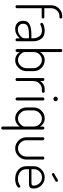

<svg xmlns="http://www.w3.org/2000/svg" viewBox="1034 -1840 1041 3149"><g transform="rotate(90 1554.5 -265.5)"><path d="M115 -587V-472H263Q272 -472 278 -465.5Q284 -459 284 -451Q284 -442 278 -435.5Q272 -429 263 -429H115V-21Q115 -12 107.5 -6Q100 0 89 0Q66 0 66 -21V-585Q66 -658 119 -712Q172 -766 244 -766H261Q271 -766 277.5 -759Q284 -752 284 -742Q284 -732 277.5 -726Q271 -720 261 -720H248Q192 -720 154 -680.5Q116 -641 115 -587Z M484 -478Q573 -478 615 -423.5Q657 -369 657 -286V-22Q657 -13 650 -6.5Q643 0 633 0Q623 0 616 -6.5Q609 -13 609 -22V-70Q543 6 459 6Q398 6 359.5 -27.5Q321 -61 321 -126Q321 -201 380.5 -230.5Q440 -260 554 -260H608V-286Q608 -346 576.5 -389.5Q545 -433 482 -433Q444 -433 411 -419Q378 -405 377 -405Q367 -405 361 -414Q355 -423 355 -432Q355 -449 396.5 -463.5Q438 -478 484 -478ZM608 -146V-220H559Q516 -220 487 -217Q458 -214 429 -205.5Q400 -197 385 -177.5Q370 -158 370 -128Q370 -83 396.5 -60.5Q423 -38 466 -38Q517 -38 562.5 -74.5Q608 -111 608 -146Z M809 -766Q820 -766 827 -760Q834 -754 834 -745V-402Q852 -435 886.5 -456.5Q921 -478 967 -478Q1041 -478 1094 -424.5Q1147 -371 1147 -295V-179Q1147 -106 1093.5 -50Q1040 6 969 6Q925 6 887.5 -16Q850 -38 833 -70V-22Q833 -14 826 -7Q819 0 809 0Q799 0 792 -6.5Q785 -13 785 -22V-745Q785 -754 792 -760Q799 -766 809 -766ZM1098 -179V-295Q1098 -348 1058 -390Q1018 -432 964 -432Q913 -432 873.5 -394Q834 -356 834 -295V-145Q834 -116 874 -78Q914 -40 965 -40Q1018 -40 1058 -82.5Q1098 -125 1098 -179Z M1480 -432H1444Q1390 -432 1349.5 -391.5Q1309 -351 1309 -286V-22Q1309 -14 1301.5 -7Q1294 0 1284 0Q1274 0 1267 -6.5Q1260 -13 1260 -22V-452Q1260 -472 1284 -472Q1294 -472 1301 -466.5Q1308 -461 1308 -452V-401Q1326 -434 1361.5 -456Q1397 -478 1444 -478H1480Q1489 -478 1495.5 -471.5Q1502 -465 1502 -455Q1502 -445 1495.5 -438.5Q1489 -432 1480 -432Z M1603 -472Q1628 -472 1628 -452V-22Q1628 -14 1620.5 -7Q1613 0 1603 0Q1593 0 1586 -6.5Q1579 -13 1579 -22V-452Q1579 -472 1603 -472ZM1603 -693Q1618 -693 1629 -682.5Q1640 -672 1640 -658Q1640 -643 1629 -632Q1618 -621 1603 -621Q1587 -621 1576 -632Q1565 -643 1565 -658Q1565 -672 1576 -682.5Q1587 -693 1603 -693Z M2080 -472Q2104 -472 2104 -452V213Q2104 222 2097 228.5Q2090 235 2080 235Q2070 235 2062.5 228Q2055 221 2055 213V-70Q2038 -38 2000.5 -16Q1963 6 1920 6Q1849 6 1795.5 -50Q1742 -106 1742 -179V-295Q1742 -371 1795 -424.5Q1848 -478 1922 -478Q1968 -478 2003 -456Q2038 -434 2056 -402V-452Q2056 -461 2063 -466.5Q2070 -472 2080 -472ZM1791 -295V-179Q1791 -125 1831 -82.5Q1871 -40 1924 -40Q1975 -40 2015 -78Q2055 -116 2055 -145V-295Q2055 -357 2016 -394.5Q1977 -432 1925 -432Q1871 -432 1831 -390Q1791 -348 1791 -295Z M2231 -177V-451Q2231 -459 2238.5 -465.5Q2246 -472 2256 -472Q2265 -472 2272.5 -465.5Q2280 -459 2280 -451V-177Q2280 -123 2319.5 -81.5Q2359 -40 2414 -40Q2469 -40 2508.5 -81.5Q2548 -123 2548 -177V-452Q2548 -460 2555.5 -466Q2563 -472 2573 -472Q2583 -472 2590 -466Q2597 -460 2597 -452V-177Q2597 -103 2543 -48.5Q2489 6 2414 6Q2339 6 2285 -49Q2231 -104 2231 -177Z M2950 -654 2850 -599Q2846 -596 2840 -596Q2831 -596 2824.5 -603Q2818 -610 2818 -619Q2818 -630 2827 -634L2934 -695Q2938 -697 2942 -697Q2951 -697 2956 -690Q2961 -683 2961 -674Q2961 -661 2950 -654ZM2890 -478Q2964 -478 3018 -426Q3072 -374 3072 -297Q3072 -270 3065.5 -253.5Q3059 -237 3045 -230Q3031 -223 3019.5 -221.5Q3008 -220 2987 -220H2755V-178Q2755 -115 2800 -77Q2845 -39 2916 -39Q2952 -39 2977 -49Q3002 -59 3015 -69Q3028 -79 3035 -79Q3044 -79 3051 -71Q3058 -63 3058 -55Q3058 -36 3016.5 -15Q2975 6 2914 6Q2822 6 2764 -45Q2706 -96 2706 -179V-298Q2706 -372 2760 -425Q2814 -478 2890 -478ZM2755 -261H2968Q3002 -261 3013 -268Q3024 -275 3024 -297Q3024 -350 2986 -392Q2948 -434 2890 -434Q2834 -434 2794.5 -395Q2755 -356 2755 -302Z"/></g></svg>

Font: Dosis
Style: Light
Weight: 300
Designer: Edgar Tolentino, Pablo Impallari, Igino Marini
Foundry: Edgar Tolentino, Pablo Impallari, Igino Marini
Version: Version 1.007